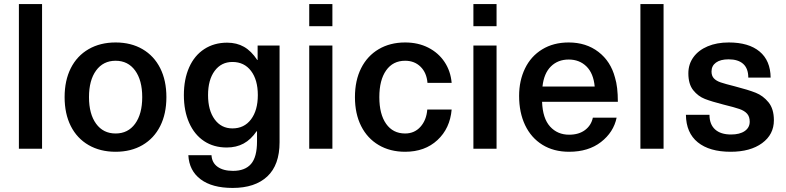

<svg xmlns="http://www.w3.org/2000/svg" viewBox="-20 -732 3868 945"><path d="M73 0V-712H187V0Z M549 -523Q625 -523 681.5 -490Q738 -457 768.5 -396.5Q799 -336 799 -254Q799 -172 768.5 -111.5Q738 -51 681.5 -18Q625 15 549 15Q473 15 416 -18Q359 -51 328.5 -111.5Q298 -172 298 -254Q298 -336 328.5 -396.5Q359 -457 416 -490Q473 -523 549 -523ZM549 -433Q488 -433 453 -385Q418 -337 418 -254Q418 -171 453 -123Q488 -75 549 -75Q610 -75 645 -123Q680 -171 680 -254Q680 -337 645 -385Q610 -433 549 -433Z M1246 -437H1248V-508H1356V-32Q1356 80 1295.5 136.5Q1235 193 1125 193Q1024 193 967.5 150.5Q911 108 907 32H1021Q1023 69 1051 89Q1079 109 1127 109Q1186 109 1215.5 75Q1245 41 1245 -36V-86H1243Q1215 -45 1179 -25.5Q1143 -6 1096 -6Q1032 -6 984.5 -37.5Q937 -69 911 -127.5Q885 -186 885 -264Q885 -342 911 -400.5Q937 -459 985.5 -490.5Q1034 -522 1098 -522Q1145 -522 1181 -501.5Q1217 -481 1246 -437ZM1124 -100Q1182 -100 1215.5 -144.5Q1249 -189 1249 -264Q1249 -339 1215.5 -383Q1182 -427 1124 -427Q1069 -427 1036.5 -383Q1004 -339 1004 -264Q1004 -189 1036.5 -144.5Q1069 -100 1124 -100Z M1502 0V-508H1616V0ZM1502 -603V-712H1616V-603Z M2203 -324H2084Q2080 -374 2050 -403.5Q2020 -433 1974 -433Q1914 -433 1880.5 -385.5Q1847 -338 1847 -254Q1847 -170 1880.5 -122.5Q1914 -75 1974 -75Q2020 -75 2049.5 -108Q2079 -141 2083 -193H2203Q2195 -100 2133 -42.5Q2071 15 1974 15Q1900 15 1844 -18Q1788 -51 1757.5 -111.5Q1727 -172 1727 -254Q1727 -336 1757.5 -396.5Q1788 -457 1844 -490Q1900 -523 1974 -523Q2038 -523 2088 -497.5Q2138 -472 2168 -427Q2198 -382 2203 -324Z M2310 0V-508H2424V0ZM2310 -603V-712H2424V-603Z M2898 -153H3015Q3000 -81 2938 -33Q2876 15 2781 15Q2705 15 2649.5 -19.5Q2594 -54 2564.5 -116Q2535 -178 2535 -260Q2535 -335 2564 -395Q2593 -455 2648.5 -489Q2704 -523 2779 -523Q2865 -523 2925.5 -476.5Q2986 -430 3007 -350Q3021 -305 3021 -231H2648Q2651 -149 2687.5 -109Q2724 -69 2781 -69Q2829 -69 2859.5 -92Q2890 -115 2898 -153ZM2650 -306H2907Q2901 -371 2866.5 -405Q2832 -439 2779 -439Q2726 -439 2691.5 -405Q2657 -371 2650 -306Z M3132 0V-712H3246V0Z M3773 -350H3663Q3663 -395 3638 -417.5Q3613 -440 3566 -440Q3526 -440 3504 -424Q3482 -408 3482 -380Q3482 -359 3493.5 -346.5Q3505 -334 3527 -326.5Q3549 -319 3597 -307Q3663 -290 3699.5 -275.5Q3736 -261 3762.5 -228.5Q3789 -196 3789 -140Q3789 -70 3731 -27.5Q3673 15 3576 15Q3472 15 3414.5 -31.5Q3357 -78 3356 -167H3472Q3472 -120 3499.5 -95Q3527 -70 3578 -70Q3621 -70 3645.5 -87Q3670 -104 3670 -133Q3670 -158 3657 -172.5Q3644 -187 3619.5 -195.5Q3595 -204 3542 -217Q3483 -232 3449.5 -245Q3416 -258 3392 -288Q3368 -318 3368 -371Q3368 -416 3393 -450.5Q3418 -485 3463 -504Q3508 -523 3567 -523Q3665 -523 3718.5 -478.5Q3772 -434 3773 -350Z"/></svg>

Font: CST
Style: Medium
Weight: 500
Version: Version 1.00